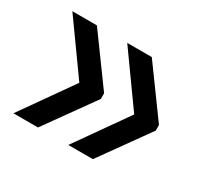

<svg xmlns="http://www.w3.org/2000/svg" viewBox="-94 -569 687 650"><g transform="rotate(30 250.0 -243.5)"><path d="M162 -245 20.5 -443H116.5L252.5 -256V-234L116.5 -44H20.5ZM376.5 -245 235 -443H331L467 -256V-234L331 -44H235Z"/></g></svg>

Font: Anek Telugu Medium Medium
Style: Regular
Weight: 500
Version: Version 1.003